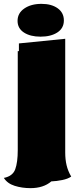

<svg xmlns="http://www.w3.org/2000/svg" viewBox="-62 -925 401 995"><path d="M29 -817Q29 -857 64 -881Q99 -905 153 -905Q205 -905 237 -882Q269 -859 269 -819Q269 -779 235.5 -757Q202 -735 148 -735Q95 -735 62 -756.5Q29 -778 29 -817ZM204 15Q163 50 96 50Q52 50 14 38Q-24 26 -42 -3Q4 -12 17 -48Q30 -84 30 -147V-179V-660H36V-700L276 -724V-134Q276 -99 283 -69Q290 -39 307 -10Q290 2 260.5 8Q231 14 204 15Z"/></svg>

Font: Sansita Black
Style: Regular
Weight: 900
Designer: Pablo Cosgaya
Foundry: Omnibus-Type
Version: Version 1.006; ttfautohint (v1.5)